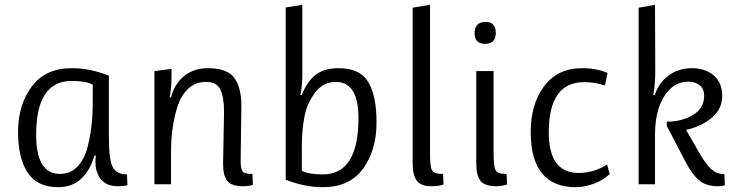

<svg xmlns="http://www.w3.org/2000/svg" viewBox="-20 -765 3064 797"><path d="M365 -341V-414Q336 -429 278 -429Q130 -429 130 -206Q130 -43 229 -43Q271 -43 299.5 -71.5Q328 -100 342 -149Q365 -234 365 -341ZM222 12Q135 12 95 -48Q55 -108 55 -218.5Q55 -329 111.5 -405.5Q168 -482 278 -482Q317 -482 355.5 -474Q394 -466 432 -451V-197Q432 -95 450 -68Q467 -41 507 -41L509 4Q493 8 469 8Q416 8 393 -29Q376 -56 376 -93Q376 -105 378 -119H372Q355 -59 317.5 -23.5Q280 12 222 12Z M692 -450Q692 -397 684 -361H690Q704 -417 744.5 -449.5Q785 -482 843 -482Q922 -482 952 -442.5Q982 -403 982 -324Q982 -321 980.5 -222Q979 -123 979 -96Q979 -69 985.5 -56Q992 -43 1028 -43L1030 2Q1016 8 989 8Q941 8 923.5 -14Q906 -36 906 -84Q906 -86 908 -192Q910 -298 910 -302Q910 -360 895 -392.5Q880 -425 835.5 -425Q791 -425 761.5 -397Q732 -369 717 -324Q690 -237 690 -139V0H621V-470L692 -479Z M1233 -159V-56Q1262 -41 1320 -41Q1468 -41 1468 -275Q1468 -425 1374 -425Q1321 -425 1287.5 -380Q1254 -335 1243.5 -279.5Q1233 -224 1233 -159ZM1235 -460Q1235 -407 1227 -371H1233Q1255 -428 1291 -455Q1327 -482 1386 -482Q1473 -482 1508 -425.5Q1543 -369 1543 -256Q1543 -143 1487.5 -65.5Q1432 12 1320 12Q1281 12 1242.5 4Q1204 -4 1166 -19V-734L1235 -745Z M1693 -86V-733L1765 -745V-127Q1765 -74 1773 -58.5Q1781 -43 1819 -43L1821 1Q1805 8 1767 8Q1729 8 1711 -14Q1693 -36 1693 -86Z M2039 8Q1993 8 1975 -14Q1957 -36 1957 -86V-470H2029V-127Q2029 -74 2037 -58.5Q2045 -43 2083 -43L2085 1Q2062 8 2039 8ZM1950 -627Q1950 -674 1996 -674Q2038 -674 2038 -628.5Q2038 -583 1994 -583Q1950 -583 1950 -627Z M2370 12Q2183 12 2183 -218Q2183 -332 2238.5 -407Q2294 -482 2397 -482Q2456 -482 2502 -462L2491 -410Q2450 -424 2405 -424Q2258 -424 2258 -216Q2258 -47 2382 -47Q2445 -47 2500 -82L2511 -43Q2486 -18 2446.5 -3Q2407 12 2370 12Z M2631 0V-733L2699 -745L2700 -470Q2700 -417 2692 -371H2698Q2715 -422 2756 -452Q2797 -482 2852 -482Q2907 -482 2942.5 -452Q2978 -422 2978 -367.5Q2978 -313 2935 -276.5Q2892 -240 2828 -226L2886 -125Q2913 -79 2935 -60.5Q2957 -42 2987 -42L2989 3Q2983 8 2959 8Q2911 8 2882 -16.5Q2853 -41 2826 -93L2748 -242V-260Q2811 -260 2857 -288Q2903 -316 2903 -368Q2903 -396 2884.5 -411Q2866 -426 2837 -426Q2790 -426 2757 -391Q2699 -328 2699 -206V0Z"/></svg>

Font: Ruluko
Style: Regular
Weight: 400
Designer: Ana Sanfelippo, Angelica Diaz, Meme Hernandez
Foundry: Ana Sanfelippo, Angelica Diaz y Meme Hernandez
Version: Version 1.001